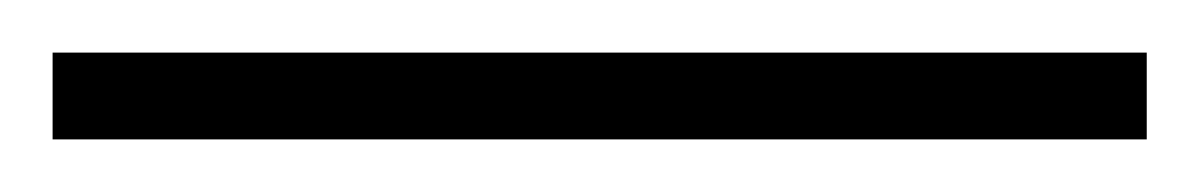

<svg xmlns="http://www.w3.org/2000/svg" viewBox="-22 70 456 73"><path d="M-2 123H414V90H-2Z"/></svg>

Font: Noto Sans Malayalam SemiCondensed ExtraLight
Style: Regular
Weight: 200
Width: 4
Designer: Jelle Bosma - Monotype Design Team
Foundry: Monotype Imaging Inc.
Version: Version 2.104